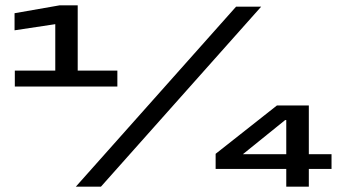

<svg xmlns="http://www.w3.org/2000/svg" viewBox="-20 -699 1294 719"><path d="M35.5 -375H419.5V-434.5H271V-679H203L34.5 -649.5V-585.5L187 -608.5V-434.5H35.5ZM264 0H358L958 -674H864ZM1052 0H1136.5V-66.5H1221.5V-121.5H1136.5V-304H1017L787.5 -123V-66.5H1052ZM889.5 -121.5 1048 -249.5H1052V-121.5Z"/></svg>

Font: Anybody Expanded
Style: Bold
Weight: 700
Width: 7
Designer: Tyler Finck
Foundry: Etcetera Type Company
Version: Version 1.113;gftools[0.9.25]